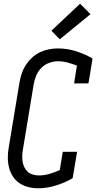

<svg xmlns="http://www.w3.org/2000/svg" viewBox="-20 -1003 517 1031"><path d="M185 8Q158 8 132 1.5Q106 -5 84.5 -19.5Q63 -34 49 -56Q35 -78 28.5 -103.5Q22 -129 22 -156.5Q22 -184 27 -212L85 -562Q89 -586 97 -609.5Q105 -633 119 -654.5Q133 -676 152 -693.5Q171 -711 194 -722Q217 -733 241.5 -738Q266 -743 290 -743Q341 -743 388 -728Q435 -713 477 -689L455 -555H378L393 -651Q369 -660 343.5 -667Q318 -674 291 -674Q267 -674 243 -665Q219 -656 201.5 -638Q184 -620 174.5 -597Q165 -574 161 -551L103 -200Q100 -184 99.5 -167Q99 -150 101.5 -134.5Q104 -119 111 -104.5Q118 -90 129.5 -80Q141 -70 157 -65.5Q173 -61 189 -61Q217 -61 245 -69Q273 -77 301 -90L317 -188H394L370 -46Q326 -21 279 -6.5Q232 8 185 8ZM301 -792 256 -838 410 -983 466 -927Z"/></svg>

Font: Iosevka QP
Style: Italic
Weight: 400
Italic angle: -9°
Designer: Belleve Invis
Foundry: Belleve Invis
Version: Version 20.0.0; ttfautohint (v1.8.4)